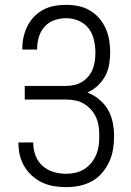

<svg xmlns="http://www.w3.org/2000/svg" viewBox="-20 -763 540 791"><path d="M253 8Q228 8 203 4Q178 0 155 -10.5Q132 -21 113 -38Q94 -55 81 -76.5Q68 -98 62 -122.5Q56 -147 56 -172V-176H117V-173Q117 -147 126.5 -122Q136 -97 155.5 -79.5Q175 -62 201 -54.5Q227 -47 253 -47Q272 -47 291.5 -51.5Q311 -56 327.5 -66.5Q344 -77 356.5 -92.5Q369 -108 376.5 -126Q384 -144 386.5 -163.5Q389 -183 389 -203Q389 -222 386.5 -241.5Q384 -261 376 -279Q368 -297 355 -311.5Q342 -326 325 -336Q308 -346 288.5 -349.5Q269 -353 250 -353H82V-409H250Q268 -409 285 -412.5Q302 -416 317 -425Q332 -434 343.5 -447.5Q355 -461 361.5 -477Q368 -493 370.5 -510.5Q373 -528 373 -546Q373 -572 367 -598.5Q361 -625 345 -646Q329 -667 304 -677.5Q279 -688 253 -688Q228 -688 204.5 -680Q181 -672 164.5 -654Q148 -636 140.5 -612Q133 -588 133 -564V-559H72V-565Q72 -589 77.5 -612.5Q83 -636 94 -657.5Q105 -679 122 -696Q139 -713 160.5 -724Q182 -735 205.5 -739Q229 -743 253 -743Q278 -743 303 -738Q328 -733 350 -720Q372 -707 388.5 -688Q405 -669 415.5 -645.5Q426 -622 430 -597Q434 -572 434 -547Q434 -522 429.5 -496.5Q425 -471 413 -449Q401 -427 382 -409.5Q363 -392 340 -382Q366 -372 388.5 -353.5Q411 -335 425 -310.5Q439 -286 444.5 -258Q450 -230 450 -202Q450 -174 445.5 -147Q441 -120 429.5 -95.5Q418 -71 400 -50Q382 -29 358 -16Q334 -3 307 2.5Q280 8 253 8Z"/></svg>

Font: Iosevka Fixed Light
Style: Regular
Weight: 300
Monospace: yes
Designer: Belleve Invis
Foundry: Belleve Invis
Version: Version 32.3.0